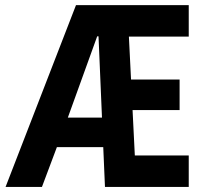

<svg xmlns="http://www.w3.org/2000/svg" viewBox="-20 -740 811 760"><path d="M2 0 280.8 -719.7H377.9L381.3 -596.2H364.7L234.9 -236.8L146 0ZM167.5 -157.7V-274.4H458.5V-157.7ZM395.5 0 385.7 -227.1 364.7 -719.7H727.1V-595.2H490.2L513.7 -124.5H727.1V0ZM495.6 -304.2 487.3 -425.3H690.9V-304.2Z"/></svg>

Font: Reddit Sans Condensed
Style: Bold
Weight: 700
Designer: Stephen Hutchings
Foundry: Reddit
Version: Version 1.014